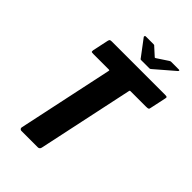

<svg xmlns="http://www.w3.org/2000/svg" viewBox="-239 -918 1016 1016"><g transform="rotate(45 269.0 -409.5)"><path d="M120 0Q115 0 111 -4Q107 -8 108 -14L222 -550Q223 -555 222 -556Q221 -557 216 -557H102Q89 -557 87.5 -559.5Q86 -562 87 -571L106 -660Q108 -668 111 -670.5Q114 -673 125 -673H522Q534 -673 536.5 -670.5Q539 -668 537 -660L518 -571Q517 -562 513 -559.5Q509 -557 496 -557H382Q376 -557 375 -556Q374 -555 373 -550L259 -14Q256 0 242 0ZM303 -713Q297 -713 296 -717L226 -810Q225 -813 226.5 -816Q228 -819 232 -819H291Q297 -819 299 -815L342 -776Q345 -771 352 -776L411 -815Q417 -819 421 -819H480Q485 -819 485 -816Q485 -813 482 -810L374 -717Q370 -713 365 -713Z"/></g></svg>

Font: Glory ExtraBold
Style: Italic
Weight: 800
Italic angle: -12°
Version: Version 1.011